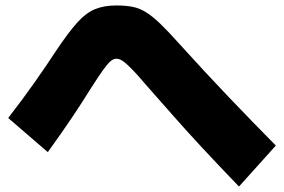

<svg xmlns="http://www.w3.org/2000/svg" viewBox="-20 -685 1040 703"><path d="M855 -2Q778 -82 718.5 -146Q659 -210 610 -266Q561 -322 513 -376Q481 -414 461 -434Q441 -454 429 -462Q417 -470 406 -470Q396 -470 385.5 -461.5Q375 -453 358 -429.5Q341 -406 313 -362Q282 -312 244.5 -256Q207 -200 155 -128L10 -253Q65 -324 107.5 -384.5Q150 -445 184 -497Q230 -566 262.5 -602Q295 -638 328 -651.5Q361 -665 406 -665Q440 -665 465.5 -660Q491 -655 515 -640Q539 -625 568 -597Q597 -569 638 -523Q733 -418 819 -328Q905 -238 990 -152Z"/></svg>

Font: M PLUS 1 Thin Black
Style: Regular
Weight: 900
Version: Version 1.001